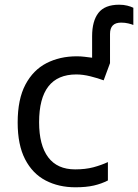

<svg xmlns="http://www.w3.org/2000/svg" viewBox="-20 -785 586 815"><path d="M300 10Q229 10 173.5 -19Q118 -48 86.5 -109Q55 -170 55 -265Q55 -364 88 -426Q121 -488 177.5 -517Q234 -546 306 -546Q323 -546 339 -544Q355 -542 371 -540V-631Q371 -696 398 -730.5Q425 -765 486 -765Q505 -765 520.5 -761Q536 -757 546 -752V-679Q539 -682 525 -685.5Q511 -689 494 -689Q447 -689 447 -641V-517L420 -444Q396 -453 364 -461Q332 -469 304 -469Q146 -469 146 -266Q146 -169 184.5 -117.5Q223 -66 299 -66Q343 -66 376.5 -75Q410 -84 438 -97V-19Q411 -5 378.5 2.5Q346 10 300 10Z"/></svg>

Font: Noto IKEA Latin
Style: Regular
Weight: 400
Designer: Monotype Design Team
Foundry: Monotype Imaging Inc.
Version: Version 1.0